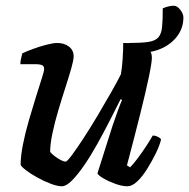

<svg xmlns="http://www.w3.org/2000/svg" viewBox="-20 -650 660 670"><path d="M469 -466Q460 -466 449.5 -468Q439 -470 429 -475L430 -500Q472 -500 496.5 -503.5Q521 -507 532 -519Q543 -531 545.5 -555Q548 -579 548 -621Q560 -626 569.5 -628Q579 -630 587 -630Q598 -630 609 -616Q620 -602 620 -589Q620 -554 600 -526Q580 -498 546 -482Q512 -466 469 -466ZM196 0Q180 0 156.5 -9Q133 -18 109.5 -31Q86 -44 70 -56.5Q54 -69 52 -75Q52 -105 60 -145.5Q68 -186 80.5 -229Q93 -272 105 -310.5Q117 -349 125.5 -375.5Q134 -402 134 -409Q134 -420 126 -423Q118 -426 106 -426H51Q51 -437 54 -448Q57 -459 58 -464Q73 -471 96 -479.5Q119 -488 142.5 -494Q166 -500 180 -500Q204 -500 220.5 -487.5Q237 -475 237 -453Q237 -441 229 -412.5Q221 -384 208.5 -345.5Q196 -307 183.5 -265Q171 -223 163 -185Q155 -147 155 -120Q165 -108 182.5 -97Q200 -86 209 -86Q214 -86 231.5 -109.5Q249 -133 273 -170Q297 -207 322 -249Q347 -291 368.5 -329Q390 -367 402 -391Q406 -414 408 -445Q410 -476 410 -500Q447 -500 468.5 -494.5Q490 -489 500 -477.5Q510 -466 510 -449Q510 -432 499.5 -381.5Q489 -331 469.5 -253Q450 -175 423 -73L434 -66Q445 -77 460 -97Q475 -117 489.5 -139Q504 -161 513 -177Q522 -177 531 -172.5Q540 -168 542 -163Q537 -142 523.5 -114.5Q510 -87 493.5 -60.5Q477 -34 459 -17Q441 0 425 0Q406 0 382.5 -8.5Q359 -17 341 -27.5Q323 -38 320 -45L373 -212Q383 -241 392 -266Q401 -291 406 -301L401 -304Q384 -270 363 -229Q342 -188 319.5 -147.5Q297 -107 274 -73.5Q251 -40 231 -20Q211 0 196 0Z"/></svg>

Font: Texturina 12pt SemiBold
Style: Italic
Weight: 600
Italic angle: -11°
Version: Version 1.002